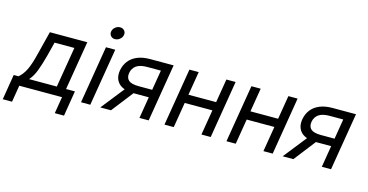

<svg xmlns="http://www.w3.org/2000/svg" viewBox="-141 -1164 3326 1737"><g transform="rotate(15 1522.5 -295.5)"><path d="M-52.7 156.7 -13.7 -80.6H31.2Q50.8 -97.7 66.4 -117.7Q82 -137.7 95.7 -165.5Q109.4 -193.4 122.3 -232.9Q135.3 -272.5 148.9 -328.1L202.1 -539.1H552.7L476.6 -80.6H559.6L521 156.7H434.6L460.4 0H60.1L34.2 156.7ZM129.9 -80.6H390.1L453.1 -459H267.6L234.4 -328.1Q211.9 -242.7 188.2 -180.4Q164.6 -118.2 129.9 -80.6Z M638.2 0 727.5 -539.1H814.5L725.1 0ZM786.1 -630.9Q761.7 -630.9 746.8 -647.9Q731.9 -665 735.8 -689Q739.7 -712.9 760.3 -729.7Q780.8 -746.6 805.7 -746.6Q830.6 -746.6 845.5 -729.7Q860.4 -712.9 856.4 -689Q852.5 -665 831.8 -647.9Q811 -630.9 786.1 -630.9Z M1272 0H1185.5L1262.2 -463.4H1135.7Q1066.9 -463.4 1032.5 -438.7Q998 -414.1 990.2 -368.7Q982.9 -323.2 1009.5 -299.3Q1036.1 -275.4 1104.5 -275.4H1268.1L1256.3 -202.1H1086.4Q981 -202.1 936.3 -247.3Q891.6 -292.5 903.8 -368.7Q912.6 -419.9 941.9 -458.3Q971.2 -496.6 1021.2 -517.8Q1071.3 -539.1 1141.6 -539.1H1361.3ZM918.9 0H818.8L1011.7 -243.7H1108.4Z M1838.4 -317.4 1824.7 -236.8H1525.4L1538.6 -317.4ZM1596.2 -539.1 1506.8 0H1419.9L1509.3 -539.1ZM1941.9 -539.1 1853 0H1766.1L1855.5 -539.1Z M2418.9 -317.4 2405.3 -236.8H2106L2119.1 -317.4ZM2176.8 -539.1 2087.4 0H2000.5L2089.8 -539.1ZM2522.5 -539.1 2433.6 0H2346.7L2436 -539.1Z M2980 0H2893.6L2970.2 -463.4H2843.8Q2774.9 -463.4 2740.5 -438.7Q2706.1 -414.1 2698.2 -368.7Q2690.9 -323.2 2717.5 -299.3Q2744.1 -275.4 2812.5 -275.4H2976.1L2964.4 -202.1H2794.4Q2689 -202.1 2644.3 -247.3Q2599.6 -292.5 2611.8 -368.7Q2620.6 -419.9 2649.9 -458.3Q2679.2 -496.6 2729.2 -517.8Q2779.3 -539.1 2849.6 -539.1H3069.3ZM2627 0H2526.9L2719.7 -243.7H2816.4Z"/></g></svg>

Font: Inter 18pt
Style: Italic
Weight: 400
Italic angle: -9.3988°
Designer: Rasmus Andersson
Foundry: rsms
Version: Version 4.001;git-66647c0bb